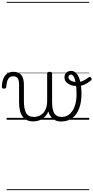

<svg xmlns="http://www.w3.org/2000/svg" viewBox="-71 -1287 1005 2064"><path d="M286 18Q248 18 220 5Q192 -8 172.5 -33.5Q153 -59 143.5 -98.5Q134 -138 134 -190V-374Q134 -427 118 -447Q102 -467 71 -467Q49 -467 33 -455.5Q17 -444 8 -418.5Q-1 -393 -4 -352Q-5 -343 -11 -338.5Q-17 -334 -29 -334Q-39 -334 -45 -338.5Q-51 -343 -51 -355Q-49 -408 -34 -443.5Q-19 -479 8.5 -497Q36 -515 72 -515Q100 -515 121 -507Q142 -499 157 -482Q172 -465 179 -438Q186 -411 186 -373V-202Q186 -159 191.5 -126.5Q197 -94 209.5 -72.5Q222 -51 243 -40.5Q264 -30 295 -30Q320 -30 345 -39Q370 -48 390.5 -68.5Q411 -89 423.5 -122.5Q436 -156 436 -205L459 -117Q450 -84 433 -58.5Q416 -33 393.5 -16Q371 1 343.5 9.5Q316 18 286 18ZM587 19Q550 19 522 5.5Q494 -8 475 -34Q456 -60 446 -100Q436 -140 436 -192V-496Q436 -506 442.5 -510.5Q449 -515 463 -515Q476 -515 482.5 -510.5Q489 -506 489 -496V-202Q489 -159 493.5 -126.5Q498 -94 510 -73Q522 -52 542 -41Q562 -30 593 -30Q615 -30 635 -36.5Q655 -43 672.5 -56.5Q690 -70 704.5 -90.5Q719 -111 729.5 -138Q740 -165 746 -199Q752 -233 752 -273Q752 -344 744 -391Q736 -438 722.5 -461.5Q709 -485 692 -485Q678 -485 671.5 -477Q665 -469 665 -458Q665 -441 678 -429Q691 -417 712.5 -411Q734 -405 761 -405Q793 -405 821.5 -418Q850 -431 885 -457Q892 -462 898.5 -459Q905 -456 909.5 -449Q914 -442 913.5 -434.5Q913 -427 907 -422Q875 -396 840 -379Q805 -362 759 -362Q720 -362 689 -373.5Q658 -385 640 -406Q622 -427 622 -457Q622 -477 631 -492Q640 -507 655.5 -516Q671 -525 692 -525Q729 -525 754 -494Q779 -463 792 -407Q805 -351 805 -278Q805 -235 799 -196.5Q793 -158 781 -124.5Q769 -91 751 -65Q733 -39 708.5 -20Q684 -1 653.5 9Q623 19 587 19ZM0 747H888V757H0ZM0 -20H888V0H0ZM0 -505H888V-500H0ZM0 -1267H888V-1257H0Z"/></svg>

Font: Playwrite VN Guides
Style: Regular
Weight: 400
Designer: Veronika Burian, José Scaglione
Foundry: TypeTogether
Version: Version 1.003